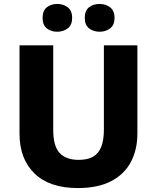

<svg xmlns="http://www.w3.org/2000/svg" viewBox="-20 -944 796 974"><path d="M677 -267Q677 -185 644 -122.5Q611 -60 544 -25Q477 10 375 10Q231 10 155 -64Q79 -138 79 -266V-714H250V-285Q250 -203 282.5 -168Q315 -133 379 -133Q424 -133 452 -149Q480 -165 493.5 -199Q507 -233 507 -286V-714H677ZM196 -853Q196 -890 217.5 -907Q239 -924 270 -924Q301 -924 323.5 -907Q346 -890 346 -853Q346 -817 323.5 -800Q301 -783 270 -783Q239 -783 217.5 -800Q196 -817 196 -853ZM410 -853Q410 -890 431.5 -907Q453 -924 485 -924Q516 -924 538.5 -907Q561 -890 561 -853Q561 -817 538.5 -800Q516 -783 486 -783Q454 -783 432 -800Q410 -817 410 -853Z"/></svg>

Font: Noto Sans Devanagari ExtraBold
Style: Regular
Weight: 800
Version: Version 2.003